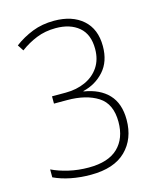

<svg xmlns="http://www.w3.org/2000/svg" viewBox="-111 -802 733 890"><g transform="rotate(-15 255.5 -357.0)"><path d="M422 -552Q422 -478 381.5 -433Q341 -388 281 -374V-372Q357 -360 398.5 -316Q440 -272 440 -194Q440 -102 383 -46Q326 10 215 10Q164 10 119 1Q74 -8 38 -25V-63Q73 -46 118.5 -35.5Q164 -25 214 -25Q308 -25 354.5 -70Q401 -115 401 -194Q401 -281 344.5 -317Q288 -353 197 -353H134V-388H200Q252 -388 294 -407Q336 -426 360 -462Q384 -498 384 -549Q384 -619 342.5 -654Q301 -689 232 -689Q181 -689 139 -672Q97 -655 61 -628L42 -657Q82 -687 129 -705.5Q176 -724 233 -724Q320 -724 371 -679Q422 -634 422 -552Z"/></g></svg>

Font: Noto Sans Sinhala UI SemiCondensed ExtraLight
Style: Regular
Weight: 200
Width: 4
Designer: Jelle Bosma - Monotype Design Team
Foundry: Monotype Imaging Inc.
Version: Version 2.006; ttfautohint (v1.8.4.7-5d5b)